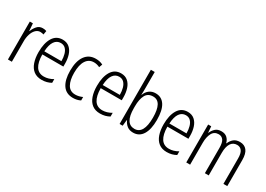

<svg xmlns="http://www.w3.org/2000/svg" viewBox="-4 -1541 3229 2332"><g transform="rotate(30 1610.5 -375.0)"><path d="M252 -541Q265 -541 279 -539Q293 -537 305 -532L296 -479Q286 -482 274 -484.5Q262 -487 249 -487Q212 -487 184.5 -458.5Q157 -430 142.5 -383.5Q128 -337 129 -282V0H74V-532H117L125 -429H128Q144 -472 174 -506.5Q204 -541 252 -541Z M532 -542Q590 -542 627.5 -509.5Q665 -477 682.5 -422.5Q700 -368 700 -303V-262H405Q406 -152 443 -95Q480 -38 554 -38Q618 -38 681 -75V-23Q652 -7 620 1.5Q588 10 550 10Q482 10 438 -24Q394 -58 372.5 -120Q351 -182 351 -264Q351 -391 397 -466.5Q443 -542 532 -542ZM532 -495Q477 -495 444.5 -448Q412 -401 407 -307H647Q647 -359 635 -402Q623 -445 597.5 -470Q572 -495 532 -495Z M989 10Q893 10 844.5 -61Q796 -132 796 -261Q796 -396 848.5 -469Q901 -542 996 -542Q1054 -542 1097 -519L1080 -473Q1040 -493 998 -493Q928 -493 889.5 -434Q851 -375 851 -262Q851 -159 885.5 -99Q920 -39 993 -39Q1019 -39 1044 -45Q1069 -51 1093 -62V-14Q1048 10 989 10Z M1351 -542Q1409 -542 1446.5 -509.5Q1484 -477 1501.5 -422.5Q1519 -368 1519 -303V-262H1224Q1225 -152 1262 -95Q1299 -38 1373 -38Q1437 -38 1500 -75V-23Q1471 -7 1439 1.5Q1407 10 1369 10Q1301 10 1257 -24Q1213 -58 1191.5 -120Q1170 -182 1170 -264Q1170 -391 1216 -466.5Q1262 -542 1351 -542ZM1351 -495Q1296 -495 1263.5 -448Q1231 -401 1226 -307H1466Q1466 -359 1454 -402Q1442 -445 1416.5 -470Q1391 -495 1351 -495Z M1694 -523Q1694 -503 1693.5 -481Q1693 -459 1692 -440H1695Q1712 -487 1748 -514.5Q1784 -542 1836 -542Q1920 -542 1964.5 -472.5Q2009 -403 2009 -268Q2009 -135 1963.5 -62.5Q1918 10 1833 10Q1782 10 1748.5 -15.5Q1715 -41 1696 -84H1692L1683 0H1640V-760H1694ZM1828 -493Q1755 -493 1724.5 -435Q1694 -377 1694 -280V-252Q1694 -38 1824 -38Q1953 -38 1953 -269Q1953 -380 1922.5 -436.5Q1892 -493 1828 -493Z M2286 -542Q2344 -542 2381.5 -509.5Q2419 -477 2436.5 -422.5Q2454 -368 2454 -303V-262H2159Q2160 -152 2197 -95Q2234 -38 2308 -38Q2372 -38 2435 -75V-23Q2406 -7 2374 1.5Q2342 10 2304 10Q2236 10 2192 -24Q2148 -58 2126.5 -120Q2105 -182 2105 -264Q2105 -391 2151 -466.5Q2197 -542 2286 -542ZM2286 -495Q2231 -495 2198.5 -448Q2166 -401 2161 -307H2401Q2401 -359 2389 -402Q2377 -445 2351.5 -470Q2326 -495 2286 -495Z M3017 -542Q3081 -542 3115.5 -498.5Q3150 -455 3150 -363V0H3096V-357Q3096 -430 3071.5 -462Q3047 -494 3006 -494Q2949 -494 2919.5 -448Q2890 -402 2890 -316V0H2836V-352Q2836 -430 2812 -462Q2788 -494 2747 -494Q2685 -494 2657 -441Q2629 -388 2629 -307V0H2575V-532H2618L2625 -446H2628Q2644 -485 2674.5 -513.5Q2705 -542 2758 -542Q2809 -542 2838.5 -514.5Q2868 -487 2878 -445H2882Q2901 -490 2933 -516Q2965 -542 3017 -542Z"/></g></svg>

Font: Noto Sans Tamil Condensed Light
Style: Regular
Weight: 300
Width: 3
Designer: Jelle Bosma - Monotype Design Team
Foundry: Monotype Imaging Inc.
Version: Version 2.004; ttfautohint (v1.8.4.7-5d5b)